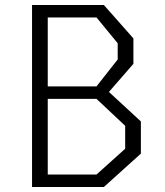

<svg xmlns="http://www.w3.org/2000/svg" viewBox="-20 -750 660 770"><path d="M129.5 -50H367L482 -153.5V-245.5L367 -353.5H129.5V-403.5H367L452 -511.5V-576.5L367 -680H129.5V-730H396.5L515 -596V-494L396.5 -358V-400L545 -263V-134L396.5 0H129.5ZM108.5 -730H171.5V0H108.5Z"/></svg>

Font: Monaspace Krypton Var
Style: Regular
Weight: 400
Designer: Riley Cran and the Lettermatic Team
Version: Version 1.101 (Monaspace Krypton Var)